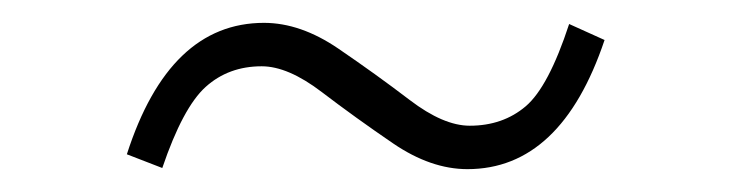

<svg xmlns="http://www.w3.org/2000/svg" viewBox="-20 -414 640 168"><path d="M389 -266Q357 -266 324 -288.5Q291 -311 261.5 -333.5Q232 -356 209 -356Q180 -356 160 -338Q140 -320 122 -267L91 -279Q128 -394 211 -394Q243 -394 276 -371.5Q309 -349 338.5 -326.5Q368 -304 391 -304Q420 -304 440 -321Q460 -338 478 -393L509 -379Q471 -266 389 -266Z"/></svg>

Font: TypoPRO Source Code Pro
Style: Regular
Weight: 300
Monospace: yes
Designer: Paul D. Hunt, Teo Tuominen
Foundry: Adobe Systems Incorporated
Version: Version 2.010;PS 1.0;hotconv 1.0.84;makeotf.lib2.5.63406